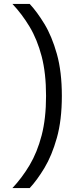

<svg xmlns="http://www.w3.org/2000/svg" viewBox="-20 -808 421 981"><path d="M296 -318Q296 -194 270.5 -103.5Q245 -13 207.1 50Q169.1 113 131.7 153H43.3Q92.3 101 131.3 35.6Q170.3 -29.9 192.8 -116.4Q215.3 -203 215.3 -318Q215.3 -434 192.8 -520.2Q170.3 -606.3 131.3 -671.3Q92.3 -736.3 43.3 -788H131.7Q169.1 -748 207.1 -685.5Q245 -623 270.5 -532.5Q296 -442 296 -318Z"/></svg>

Font: Asta Sans Light
Style: Regular
Weight: 300
Designer: 42dot
Version: Version 1.000